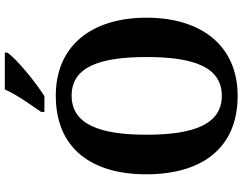

<svg xmlns="http://www.w3.org/2000/svg" viewBox="-122 -848 981 776"><g transform="rotate(-90 368.0 -460.5)"><path d="M303 -784V-771H367C427 -809 520 -886 543 -921V-931H394C375 -886 331 -825 303 -784ZM368 10C571 10 684 -137 684 -358C684 -580 571 -725 369 -725C155 -725 51 -580 51 -359C51 -137 155 10 368 10ZM368 -54C254 -54 211 -166 211 -358C211 -550 254 -661 369 -661C484 -661 525 -550 525 -358C525 -166 484 -54 368 -54Z"/></g></svg>

Font: Noto Serif Georgian SemiCondensed Bold
Style: Regular
Weight: 700
Width: 4
Designer: Monotype Design Team, Akaki Razmadze
Foundry: Google LLC
Version: Version 2.003